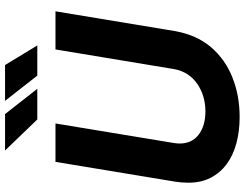

<svg xmlns="http://www.w3.org/2000/svg" viewBox="-126 -844 980 769"><g transform="rotate(-90 364.5 -459.0)"><path d="M393.8 -800.1H271L146.7 -929.3H292.6ZM567.5 -800.1H446.7L345.5 -929.3H489ZM280.5 10.3Q224.1 10.3 175.8 -2.7Q127.5 -15.6 92.2 -41.7Q56.8 -67.8 36.9 -106.9Q17 -146 17.8 -198.2Q17.8 -209.5 18.8 -221.6Q19.9 -233.7 21.7 -246.4L101.2 -727.3H255L176.5 -251.8Q175.8 -246.1 175.2 -240.6Q174.7 -235.1 174.7 -229.8Q174.7 -180.8 210.2 -153.8Q245.7 -126.8 302.9 -126.8Q366.5 -126.8 414.1 -159.8Q461.6 -192.8 472.7 -251.8L551.5 -727.3H704.2L624.6 -246.4Q608.7 -160.5 560 -103.7Q511.4 -47.6 441.4 -19.5Q368.3 10.3 280.5 10.3Z"/></g></svg>

Font: Linik Sans
Style: Bold Italic
Weight: 700
Italic angle: 9°
Designer: Fonts by Rasmus Andersson / Changes by Cristiano Sobral with parts from Marc Monis
Foundry: rsms
Version: Version 3.020; ttfautohint (v1.6)